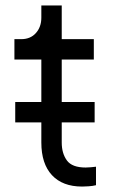

<svg xmlns="http://www.w3.org/2000/svg" viewBox="-20 -680 428 706"><path d="M36 -230H132V-156Q132 -78 171 -36Q210 6 282 6Q291 6 306 5Q321 4 333 1V-67Q325 -66 314 -65Q303 -64 295 -64Q245 -64 226 -90Q207 -116 207 -156V-230H328V-305H207V-461H325V-536H207V-660H132V-615Q132 -581 112 -558.5Q92 -536 58 -536H33V-461H132V-305H36Z"/></svg>

Font: Plus Jakarta Sans
Style: Regular
Weight: 400
Designer: Gumpita Rahayu
Foundry: Tokotype
Version: Version 2.004; ttfautohint (v1.8.3)